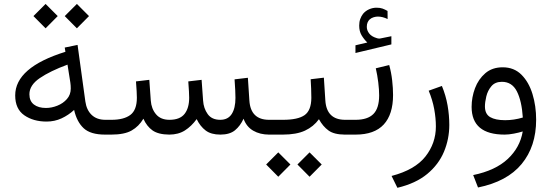

<svg xmlns="http://www.w3.org/2000/svg" viewBox="-20 -666 2728 950"><path d="M300.3 -586.4 360.4 -646.5 420.4 -586.4 360.4 -525.9ZM145.5 -586.4 205.6 -646.5 265.6 -586.4 205.6 -525.9ZM55.2 -193.8Q55.2 -332.5 303.7 -409.7L300.3 -430.7L363.8 -443.8L402.3 -164.1Q408.2 -121.6 433.6 -97.4Q459 -73.2 501.5 -73.2H516.6V0H499.5Q427.7 0 393.8 -31.7Q359.9 -63.5 346.7 -122.1Q318.8 -96.2 284.4 -80.3Q250 -64.5 210.4 -64.5Q145 -64.5 100.1 -95.7Q55.2 -127 55.2 -193.8ZM314 -346.2Q228 -314.5 176.8 -279.5Q125.5 -244.6 125.5 -199.7Q125.5 -166 147.7 -148.9Q169.9 -131.8 207.5 -131.8Q235.4 -131.8 263.7 -143.1Q292 -154.3 311 -175.8Q330.1 -197.3 330.1 -228Q330.1 -243.7 328.1 -257.3Z M1069.8 -73.2Q1107.9 -73.2 1126.5 -101.8Q1145 -130.4 1145 -181.6Q1145 -213.4 1140.6 -273.4L1206.5 -281.2L1213.9 -168.5Q1220.2 -73.2 1311.5 -73.2H1326.2V0H1312Q1266.1 0 1232.7 -19.5Q1199.2 -39.1 1185.1 -78.6Q1168.9 -43 1142.8 -21.5Q1116.7 0 1070.3 0Q1024.4 0 997.6 -20.3Q970.7 -40.5 953.1 -76.7Q927.2 -41 894.8 -20.5Q862.3 0 817.4 0Q763.2 -0.5 734.6 -20.8Q706.1 -41 689.5 -78.6Q667 -40.5 631.3 -20.3Q595.7 0 530.8 0H497.1V-73.2H531.7Q592.8 -73.2 625 -97.4Q657.2 -121.6 657.2 -182.6Q657.2 -207 652.8 -263.2L718.8 -271L726.1 -168.5Q729 -127.9 752 -100.6Q774.9 -73.2 818.4 -73.2Q870.1 -73.2 893.1 -102.3Q916 -131.3 916 -182.6Q916 -205.6 911.6 -263.2L977.5 -271L984.9 -168.5Q987.3 -129.9 1007.6 -101.6Q1027.8 -73.2 1069.8 -73.2Z M1700.7 0H1687.5Q1633.3 0 1605.5 -20.3Q1577.6 -40.5 1558.1 -76.2Q1531.7 -39.6 1489.3 -19.8Q1446.8 0 1379.4 0H1306.6V-73.2H1380.4Q1454.1 -73.2 1487.1 -96.4Q1520 -119.6 1520.5 -181.6Q1520.5 -204.1 1519.5 -228Q1518.6 -252 1517.1 -273.9L1582.5 -281.7L1589.8 -168.5Q1596.2 -73.2 1688 -73.2H1700.7ZM1451.7 147.9 1511.7 87.9 1571.8 147.9 1511.7 208.5ZM1296.9 147.9 1356.9 87.9 1417 147.9 1356.9 208.5Z M1924.8 -195.8Q1924.8 -100.1 1878.7 -50Q1832.5 0 1739.3 0H1681.2V-73.2H1739.3Q1798.8 -73.2 1827.4 -101.8Q1856 -130.4 1856 -194.3Q1856 -222.2 1851.6 -258.3Q1847.2 -294.4 1839.4 -328.1L1905.8 -344.2Q1916 -307.6 1920.4 -268.6Q1924.8 -229.5 1924.8 -195.8ZM1797.4 -455.6Q1780.8 -471.7 1769 -491.5Q1757.3 -511.2 1757.3 -539.6Q1757.3 -557.6 1762.5 -572Q1767.6 -586.4 1776.4 -597.7Q1788.6 -612.3 1806.4 -620.1Q1824.2 -627.9 1842.8 -627.9Q1861.3 -627.9 1873 -623.5Q1884.8 -619.1 1897.5 -611.8L1897.9 -571.8Q1873 -584 1849.6 -584Q1840.3 -584 1829.1 -580.8Q1817.9 -577.6 1809.1 -569.8Q1802.7 -564 1798.8 -554.9Q1794.9 -545.9 1794.9 -533.2Q1794.9 -515.6 1806.9 -500.2Q1818.8 -484.9 1843.8 -477.5Q1845.7 -477.1 1848.6 -476.1Q1851.6 -475.1 1855.5 -475.1Q1858.9 -475.1 1861.3 -475.6L1916.5 -486.8V-446.3L1738.8 -403.8V-441.9Z M2166.5 -240.7Q2186 -193.4 2194.6 -144.5Q2203.1 -95.7 2203.1 -47.9Q2203.1 21.5 2176.8 84.7Q2150.4 147.9 2093.8 194.8Q2037.1 241.7 1946.3 263.2L1917.5 204.6Q2033.2 174.3 2085 108.4Q2136.7 42.5 2136.7 -40Q2136.7 -81.5 2128.4 -126.5Q2120.1 -171.4 2101.1 -217.3Z M2566.4 -15.6Q2548.3 -9.8 2522.7 -4.9Q2497.1 0 2477.1 0Q2313.5 0 2313.5 -137.2Q2313.5 -184.6 2330.3 -229.5Q2347.2 -274.4 2381.3 -303.7Q2415.5 -333 2467.3 -333Q2523.4 -333 2560.1 -296.4Q2596.7 -259.8 2614.7 -200.7Q2632.8 -141.6 2632.8 -73.7Q2632.8 58.6 2561 145.5Q2489.3 232.4 2345.2 261.7L2321.3 200.2Q2431.2 177.7 2492.2 120.6Q2553.2 63.5 2566.4 -15.6ZM2566.9 -84.5Q2561.5 -167 2537.4 -214.1Q2513.2 -261.2 2463.4 -261.2Q2429.7 -261.2 2411.4 -239.5Q2393.1 -217.8 2386.2 -189Q2379.4 -160.2 2379.4 -139.6Q2379.4 -101.6 2405.5 -86.4Q2431.6 -71.3 2479.5 -71.3Q2522.9 -71.3 2566.9 -84.5Z"/></svg>

Font: Vazir Light WOL
Style: Light-WOL
Weight: 300
Designer: Saber Rastikerdar
Foundry: Saber Rastikerdar
Version: Version 30.0.0